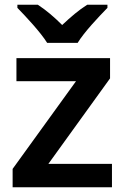

<svg xmlns="http://www.w3.org/2000/svg" viewBox="-20 -786 524 806"><path d="M178 -606H306C333 -651 395 -716 431 -753V-766H346C311 -744 277 -715 241 -681C207 -715 174 -743 139 -766H53V-753C90 -715 150 -651 178 -606ZM450 0V-98H183L442 -457V-542H49V-445H299L33 -77V0Z"/></svg>

Font: Noto Sans Myanmar UI SemiBold
Style: Regular
Weight: 600
Designer: Monotype Design Team
Foundry: Monotype Imaging Inc.
Version: Version 2.103